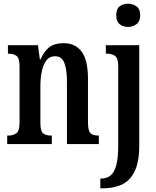

<svg xmlns="http://www.w3.org/2000/svg" viewBox="-20 -781 846 1041"><path d="M674 -635Q647 -635 628.5 -650Q610 -665 610 -698Q610 -732 628.5 -746.5Q647 -761 674 -761Q700 -761 720 -746.5Q740 -732 740 -698Q740 -665 720 -650Q700 -635 674 -635ZM524 240V187H530Q559 187 579.5 170.5Q600 154 610.5 114.5Q621 75 621 5V-422Q621 -466 603.5 -478Q586 -490 560 -490H554V-536H735V8Q735 97 710 148Q685 199 641 219.5Q597 240 539 240ZM19 0V-46H25Q52 -46 69 -58.5Q86 -71 86 -117V-423Q86 -466 69.5 -478Q53 -490 27 -490H23V-536H186L196 -459H200Q219 -504 248 -525.5Q277 -547 324 -547Q389 -547 423 -500.5Q457 -454 457 -352V-118Q457 -71 471 -58.5Q485 -46 512 -46H516V0H343V-339Q343 -403 329 -439.5Q315 -476 279 -476Q248 -476 231 -453Q214 -430 206.5 -393.5Q199 -357 199 -316V-113Q199 -69 214.5 -57.5Q230 -46 257 -46H261V0Z"/></svg>

Font: Noto Serif ExtraCondensed SemiBold
Style: Regular
Weight: 600
Width: 2
Designer: Monotype Design Team
Foundry: Monotype Imaging Inc.
Version: Version 2.015; ttfautohint (v1.8.4.7-5d5b)